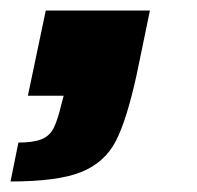

<svg xmlns="http://www.w3.org/2000/svg" viewBox="-42 -182 374 365"><path d="M75 15 79 0H11L45 -162H243L218 -41Q199 46 178 86.5Q157 127 112.5 145Q68 163 -22 163L-7 89Q22 89 37.5 82.5Q53 76 60.5 60.5Q68 45 75 15Z"/></svg>

Font: Saira Semi Condensed Black
Style: Italic
Weight: 900
Width: 4
Italic angle: -12°
Designer: Hector Gatti with collaboration of the Omnibus-Type team
Foundry: Omnibus-Type
Version: Version 1.001; ttfautohint (v1.8)